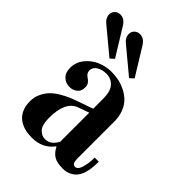

<svg xmlns="http://www.w3.org/2000/svg" viewBox="-210 -814 928 928"><g transform="rotate(45 254.0 -350.0)"><path d="M168 -115C168 -189.7 189.3 -234.7 232 -250L288 -270V-72C273.3 -42.7 253 -28 227 -28C211.7 -28 198 -34.3 186 -47C174 -59.7 168 -82.3 168 -115ZM46 -106C46 -88 48.7 -72 54 -58C59.3 -44 66.2 -32.7 74.5 -24C82.8 -15.3 92.8 -8.2 104.5 -2.5C116.2 3.2 128 7 140 9C152 11 164.7 12 178 12C226 12 263.3 -6 290 -42H292C301.3 -23.3 313 -9.7 327 -1C341 7.7 361.7 12 389 12C405.7 12 420.8 8.3 434.5 1C448.2 -6.3 458.7 -16 466 -28C480.7 -50.7 488 -86.3 488 -135H460C460 -109 457 -86 451 -66C445 -46 436 -36 424 -36C410.7 -36 404 -48 404 -72V-325C404 -348.3 400.3 -369.3 393 -388C385.7 -406.7 376 -422 364 -434C352 -446 338 -456 322 -464C306 -472 290 -477.7 274 -481C258 -484.3 241.3 -486 224 -486C200 -486 176.3 -481.2 153 -471.5C129.7 -461.8 109.8 -446.8 93.5 -426.5C77.2 -406.2 69 -383.3 69 -358C69 -336 75.2 -319.2 87.5 -307.5C99.8 -295.8 114.7 -290 132 -290C146.7 -290 159.7 -294.3 171 -303C182.3 -311.7 188 -324.3 188 -341C188 -352.3 185.7 -361.2 181 -367.5C176.3 -373.8 169.3 -380 160 -386C149.3 -393.3 144 -403 144 -415C144 -429.7 151 -441.2 165 -449.5C179 -457.8 195 -462 213 -462C235 -462 253 -454.3 267 -439C281 -423.7 288 -399 288 -365V-297L214 -271C196.7 -265 181.3 -259.2 168 -253.5C154.7 -247.8 140 -240.2 124 -230.5C108 -220.8 94.7 -210.3 84 -199C73.3 -187.7 64.3 -174 57 -158C49.7 -142 46 -124.7 46 -106ZM20 -674C20 -656.7 29 -641.3 47 -628L172 -524L192 -542L107 -680C94.3 -701.3 78.7 -712 60 -712C48 -712 38.3 -708.3 31 -701C23.7 -693.7 20 -684.7 20 -674ZM154 -674C154 -656.7 163 -641.3 181 -628L306 -524L326 -542L241 -680C228.3 -701.3 212.7 -712 194 -712C182 -712 172.3 -708.3 165 -701C157.7 -693.7 154 -684.7 154 -674Z"/></g></svg>

Font: Km Standard TT
Style: Bold
Weight: 700
Designer: Alexey Kryukov <alexios@thessalonica.org.ru>
Version: Version 2.0.2